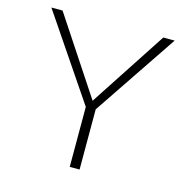

<svg xmlns="http://www.w3.org/2000/svg" viewBox="-99 -753 827 847"><g transform="rotate(15 314.5 -329.0)"><path d="M338 -275V0H293V-274L33 -658H84L315 -308L544 -658H596Z"/></g></svg>

Font: Ysabeau SC Light
Style: Regular
Weight: 300
Designer: Christian Thalmann (Catharsis Fonts)
Version: Version 0.003